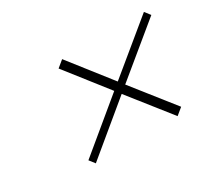

<svg xmlns="http://www.w3.org/2000/svg" viewBox="-73 -607 600 545"><g transform="rotate(-30 227.0 -335.0)"><path d="M172 -487 150 -469 255 -335 93 -201 107 -183 269 -317 375 -183 397 -201 291 -335 454 -469 440 -487 277 -353Z"/></g></svg>

Font: LT Wave Thin
Style: Italic
Weight: 100
Designer: Daniel Lyons
Version: Version 2.5 (Glyphs App)